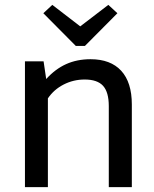

<svg xmlns="http://www.w3.org/2000/svg" viewBox="-20 -765 630 785"><path d="M157.2 -710.9 193.8 -745.1 308.1 -657.2 422.9 -745.1 460 -710.9 327.1 -577.1H290ZM350.1 -522.9Q432.1 -522.9 475.6 -475.6Q519 -428.2 519 -337.9V0H424.8V-331.1Q424.8 -388.2 401.4 -414.1Q377.9 -439.9 326.2 -439.9Q280.3 -439.9 240.2 -419.4Q200.2 -398.9 175.8 -362.8V0H82V-514.2H158.2L168.9 -441.9Q206.1 -482.9 250.5 -502.9Q294.9 -522.9 350.1 -522.9Z"/></svg>

Font: Sarala
Style: Regular
Weight: 400
Designer: Andres Torresi
Foundry: Huerta Tipografica
Version: Version 1.004;PS 001.003;hotconv 1.0.70;makeotf.lib2.5.58329